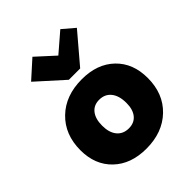

<svg xmlns="http://www.w3.org/2000/svg" viewBox="-218 -898 1032 1032"><g transform="rotate(-45 298.5 -381.5)"><path d="M257 -547 106 -683 206 -773 309 -679 417 -772 485 -714 343 -547ZM290 10Q173 10 103 -57Q33 -124 33 -235Q33 -354 108.5 -427Q184 -500 308 -500Q425 -500 494.5 -433Q564 -366 564 -254Q564 -135 488.5 -62.5Q413 10 290 10ZM301 -134Q342 -134 365 -162Q388 -190 388 -240Q388 -295 363.5 -325.5Q339 -356 296 -356Q255 -356 232 -327Q209 -298 209 -246Q209 -193 233.5 -163.5Q258 -134 301 -134Z"/></g></svg>

Font: Cantarell Extra Bold
Style: Regular
Weight: 800
Designer: Dave Crossland, Nikolaus Waxweiler, Florian Fecher, Jacques Le Bailly, Eben Sorkin, Alexei Vanyashin, Alexios Zavras, Em
Version: Version 0.303